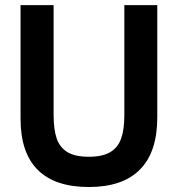

<svg xmlns="http://www.w3.org/2000/svg" viewBox="-20 -717 697 752"><path d="M60.5 -252V-697H190V-267Q190 -209.5 202.2 -174.2Q214.5 -139 244.5 -121Q274.5 -103 328 -103Q381 -103 411.5 -121Q442 -139 454.5 -174.5Q467 -210 467 -266V-697H596V-257Q596 -121.5 528.2 -53Q460.5 15.5 328 15.5Q195.5 15.5 128 -51.5Q60.5 -118.5 60.5 -252Z"/></svg>

Font: HK Grotesk
Style: Bold
Weight: 700
Designer: Alfredo Marco Pradil
Foundry: Hanken Design Co.
Version: Version 3.001